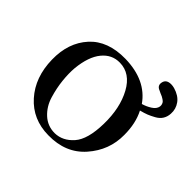

<svg xmlns="http://www.w3.org/2000/svg" viewBox="-138 -698 868 868"><g transform="rotate(45 296.0 -264.0)"><path d="M592 -447Q591 -427 581.5 -411.5Q572 -396 553 -385.5Q534 -375 520 -369.5Q506 -364 483 -358Q511 -304 511 -230Q512 -133 446.5 -58.5Q381 16 269 14Q168 13 104.5 -58Q41 -129 39 -240Q37 -346 97.5 -412.5Q158 -479 272 -477Q406 -474 468 -385Q490 -391 510.5 -404Q531 -417 534 -435Q535 -442 533 -448.5Q531 -455 528 -458.5Q525 -462 518.5 -466.5Q512 -471 507.5 -473Q503 -475 493.5 -479Q484 -483 481 -485Q458 -494 463 -517Q468 -542 499 -542Q509 -542 520 -539Q558 -528 576 -503Q594 -478 592 -447ZM410 -200Q412 -303 373 -374.5Q334 -446 266 -447Q215 -448 181 -406.5Q147 -365 139 -285Q136 -249 140.5 -206Q145 -163 158.5 -118Q172 -73 204.5 -43Q237 -13 283 -13Q333 -14 370.5 -56.5Q408 -99 410 -200Z"/></g></svg>

Font: GFS Artemisia
Style: Regular
Weight: 400
Designer: Takis Katsoulidis and George D. Matthiopoulos
Foundry: Takis Katsoulidis and George D. Matthiopoulos
Version: Version 1.0